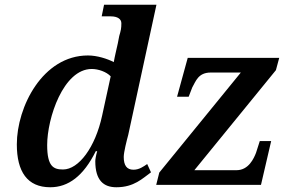

<svg xmlns="http://www.w3.org/2000/svg" viewBox="-20 -780 1212 810"><path d="M192 10C268 10 332 -37 384 -142H390C385 -125 382 -108 382 -100C382 -19 417 10 471 10C546 10 582 -28 617 -53L601 -88C585 -77 567 -64 543 -64C515 -64 502 -82 502 -118C502 -138 515 -189 521 -211L640 -760H419L409 -711H447C477 -711 492 -699 492 -682C492 -660 490 -652 483 -628L477 -597C473 -578 464 -542 460 -518C433 -532 390 -546 351 -546C160 -546 51 -329 51 -171C51 -56 95 10 192 10ZM639 0H1081L1124 -185H1076L1060 -135C1051 -112 1029 -62 978 -62H800L1144 -484L1158 -536H772L727 -372H776L791 -411C806 -437 816 -474 869 -474H996L652 -52ZM246 -65C206 -65 179 -77 179 -168C179 -281 247 -489 367 -489C395 -489 429 -477 447 -458L411 -293C382 -158 312 -65 246 -65Z"/></svg>

Font: Noto Serif Semi
Style: Italic
Weight: 600
Italic angle: -12°
Designer: Monotype Design Team
Foundry: Monotype Imaging Inc.
Version: Version 1.901